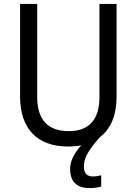

<svg xmlns="http://www.w3.org/2000/svg" viewBox="-20 -734 694 975"><path d="M406 111C406 68 428 29 489 -39C545 -82 572 -153 572 -242V-714H485V-241C485 -132 437 -68 329 -68C223 -68 169 -127 169 -240V-714H82V-243C82 -84 166 10 325 10C350 10 372 8 393 4C363 36 336 79 336 122C336 187 367 221 436 221C459 221 477 218 494 213V156C484 159 470 162 451 162C423 162 406 147 406 111Z"/></svg>

Font: Noto Sans Khmer UI SemiCondensed
Style: Regular
Weight: 400
Width: 4
Designer: Danh Hong and the Monotype Design Team
Foundry: Monotype Imaging Inc.
Version: Version 2.002